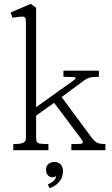

<svg xmlns="http://www.w3.org/2000/svg" viewBox="-20 -780 582 997"><path d="M114.5 -63V-665Q114.5 -682.5 110.5 -688.2Q106.5 -694 93.5 -693.8Q80.5 -693.5 45 -688L35 -715L140 -760L167.5 -740V-223.5L360 -361Q367 -366 369.8 -369Q372.5 -372 372.5 -374.5Q372.5 -379 360.2 -380Q348 -381 309.5 -381V-413H493.5V-381Q469 -381 455.5 -379Q442 -377 432.8 -372.2Q423.5 -367.5 409.5 -357L300 -276L454 -68Q465 -53 473.5 -45.8Q482 -38.5 494.2 -35.2Q506.5 -32 527.5 -32V0H350.5V-32Q372 -32 386.2 -32.5Q400.5 -33 405.2 -34.8Q410 -36.5 410 -40.5Q410 -45.5 407.5 -50Q405 -54.5 399.5 -62L261 -246L167.5 -179.5V-66Q167.5 -50 172 -43Q176.5 -36 189.2 -34Q202 -32 231.5 -32V0H49V-32Q71.5 -32 85.2 -34.2Q99 -36.5 106.8 -43.2Q114.5 -50 114.5 -63ZM271 134Q269.5 136 264.5 138.2Q259.5 140.5 254 140.5Q237 140.5 228 129.5Q219 118.5 219 100Q219 82 231.5 71.5Q244 61 263 61Q282.5 61 294.8 73.8Q307 86.5 307 108.5Q307 136 293.8 155.2Q280.5 174.5 264.2 184.5Q248 194.5 237.5 197L228.5 178Q271 158.5 271 134Z"/></svg>

Font: Didactic
Style: Regular
Weight: 400
Designer: Tyler Finck
Foundry: Etcetera Type Co
Version: Version 3.007;FEAKit 1.0